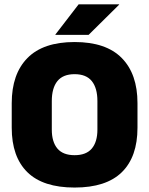

<svg xmlns="http://www.w3.org/2000/svg" viewBox="-20 -847 687 884"><path d="M323.5 16.5Q178 16.5 106 -54.2Q34 -125 34 -259V-372Q34 -506.5 106.5 -580Q179 -653.5 323.5 -653.5Q468 -653.5 540.5 -580Q613 -506.5 613 -372V-259Q613 -125 541 -54.2Q469 16.5 323.5 16.5ZM323.5 -132.5Q377 -132.5 402.8 -163.2Q428.5 -194 428.5 -250V-381.5Q428.5 -441.5 402.8 -473.5Q377 -505.5 323.5 -505.5Q270 -505.5 244.2 -473.5Q218.5 -441.5 218.5 -381.5V-250Q218.5 -194 244.2 -163.2Q270 -132.5 323.5 -132.5ZM342 -827H528.5V-825.5L388 -686.5H235V-688Z"/></svg>

Font: Anek Telugu Medium ExtraBold
Style: Regular
Weight: 800
Version: Version 1.003